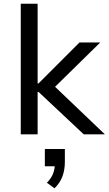

<svg xmlns="http://www.w3.org/2000/svg" viewBox="-20 -725 588 1036"><path d="M92 0V-705H183V-275H188L409 -496H521L256 -236L258 -275L546 0H432L188 -229H183V0ZM274 291 233 261Q257 237 266.5 211.5Q276 186 276 160L293 172H222V79H330V149Q330 191 317 226.5Q304 262 274 291Z"/></svg>

Font: Nunito Sans 7pt
Style: Regular
Weight: 400
Designer: Vernon Adams
Foundry: Vernon Adams
Version: Version 3.101;gftools[0.9.27]